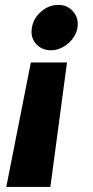

<svg xmlns="http://www.w3.org/2000/svg" viewBox="-20 -574 376 778"><path d="M5.4 183.6 105 -320.8H251.5L184.1 183.6ZM216.8 -554.2Q253.4 -554.2 276.6 -527.1Q299.8 -500 293.9 -461.9Q287.1 -423.8 255.1 -397.2Q223.1 -370.6 186.5 -370.1Q147.9 -370.6 125.2 -397.2Q102.5 -423.8 109.4 -461.9Q115.2 -500 146.7 -527.1Q178.2 -554.2 216.8 -554.2Z"/></svg>

Font: Inter Display Extra Bold
Style: Italic
Weight: 800
Italic angle: -9.39999°
Designer: Rasmus Andersson
Foundry: rsms
Version: Version 4.000;git-4fc901f